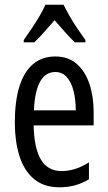

<svg xmlns="http://www.w3.org/2000/svg" viewBox="-20 -786 458 816"><path d="M215 -546Q270 -546 306 -514.5Q342 -483 360 -429.5Q378 -376 378 -309V-253H123Q125 -156 154 -107.5Q183 -59 242 -59Q271 -59 299.5 -68Q328 -77 358 -96V-24Q330 -7 299 1.5Q268 10 233 10Q165 10 123 -26.5Q81 -63 62 -125Q43 -187 43 -265Q43 -356 62.5 -418.5Q82 -481 120.5 -513.5Q159 -546 215 -546ZM215 -480Q174 -480 151 -440Q128 -400 124 -317H302Q302 -361 293 -398Q284 -435 264.5 -457.5Q245 -480 215 -480ZM250 -766Q261 -744 276 -717.5Q291 -691 309 -664.5Q327 -638 343 -616V-606H298Q277 -626 256 -650Q235 -674 212 -700Q189 -674 166.5 -648.5Q144 -623 126 -606H81V-616Q99 -641 116.5 -667.5Q134 -694 149 -719.5Q164 -745 173 -766Z"/></svg>

Font: Noto Sans Thai ExtraCondensed
Style: Regular
Weight: 400
Width: 2
Designer: Monotype Design Team
Foundry: Monotype Imaging Inc.
Version: Version 2.002